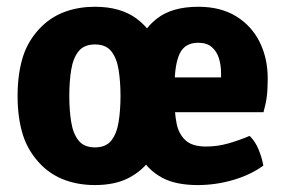

<svg xmlns="http://www.w3.org/2000/svg" viewBox="-20 -533 848 568"><path d="M475 -249Q475 -197 463.8 -149.8Q452.5 -102.5 427.5 -65.5Q402.5 -28.5 361.5 -7Q320.5 14.5 260.5 14.5Q214.5 14.5 174.5 0.5Q134.5 -13.5 103.5 -43.5Q63.5 -83.5 47.8 -133.8Q32 -184 32 -249Q32 -314.5 47.8 -365Q63.5 -415.5 103.5 -455Q134.5 -485 174.5 -499Q214.5 -513 260.5 -513Q337 -513 384.2 -477.8Q431.5 -442.5 453.2 -382.8Q475 -323 475 -249ZM185 -249Q185 -207.5 190.5 -172.8Q196 -138 212.2 -117.5Q228.5 -97 261 -97Q293.5 -97 309.5 -117.5Q325.5 -138 331 -172.8Q336.5 -207.5 336.5 -249Q336.5 -291 331 -325.8Q325.5 -360.5 309.5 -381Q293.5 -401.5 261 -401.5Q228.5 -401.5 212.2 -381Q196 -360.5 190.5 -325.8Q185 -291 185 -249ZM441.5 -201V-304H634V-315.5Q634 -340.5 627.5 -361Q621 -381.5 606.2 -394Q591.5 -406.5 566.5 -406.5Q527 -406.5 511.8 -374.8Q496.5 -343 496.5 -279V-234Q496.5 -198 502.5 -167.5Q508.5 -137 528.5 -118.2Q548.5 -99.5 589.5 -99.5Q623.5 -99.5 655.8 -108.8Q688 -118 718.5 -131Q735.5 -114.5 745.5 -89.5Q755.5 -64.5 759 -43Q721 -15.5 669.5 -0.5Q618 14.5 565 14.5Q500 14.5 459.8 -7.2Q419.5 -29 398 -66Q376.5 -103 368.8 -149.8Q361 -196.5 361 -246Q361 -321.5 379.8 -381.8Q398.5 -442 443.5 -477.5Q488.5 -513 566.5 -513Q632.5 -513 678.2 -485Q724 -457 748 -409Q772 -361 772 -300.5Q772 -268.5 769.2 -247Q766.5 -225.5 759.5 -201Z"/></svg>

Font: Signika Negative Light
Style: Bold
Weight: 700
Version: Version 2.001